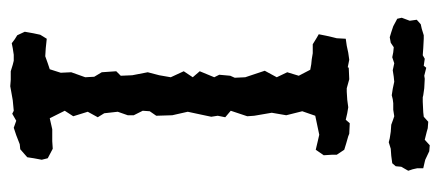

<svg xmlns="http://www.w3.org/2000/svg" viewBox="-268 -606 879 384"><g transform="rotate(90 172.0 -413.5)"><path d="M122 5 109 1 101 -1H89L76 1L66 3L58 -3L50 -8L43 -23L46 -40L49 -54L57 -67L76 -65L92 -64L106 -69L118 -73L125 -95L124 -116L134 -144L133 -162L124 -177L122 -206L131 -215L130 -238L124 -269L130 -292L134 -315L122 -341L134 -359L122 -373L134 -402L129 -412L131 -434L135 -443L134 -464L121 -503L134 -527L124 -548L131 -571L119 -594L108 -596L98 -597L86 -599H68L55 -607L48 -611L51 -626L54 -639L56 -647L57 -665L71 -667L85 -670L99 -672L114 -669L115 -671L138 -672L156 -667H163L179 -668L194 -670L206 -668L219 -665L226 -673L247 -672L252 -670L266 -666L279 -662L289 -647V-637L290 -621L279 -605L262 -609L249 -612L211 -604L202 -578L210 -546L205 -517L211 -482L212 -468L201 -435L214 -424L211 -409L213 -396L209 -377L203 -349L210 -318L211 -286L202 -273L201 -259L210 -241V-229L203 -209L206 -182L214 -169L203 -149L212 -120L201 -103L216 -73L238 -78H262L277 -79L296 -69L299 -57L296 -41L294 -28L278 -14L268 -13L250 -6L235 -1L221 -6L207 2L201 -1L180 1L163 4L152 6L139 5ZM54 -753 44 -756 32 -760 17 -768 15 -777 21 -793 19 -807 28 -815 37 -817 50 -821H57L76 -820L90 -819L97 -823L111 -821L115 -826L131 -822L137 -823L156 -822L170 -820L174 -819H183L204 -820L213 -821L223 -830L236 -829L243 -827L259 -823L270 -833L282 -832L299 -824L303 -823L316 -820V-808L318 -799L321 -790L313 -776L312 -765L306 -758L291 -756L277 -755L264 -751L256 -753L243 -755L229 -756L218 -760L212 -762L199 -760H186L178 -759L170 -757L157 -759L143 -762L133 -761L120 -759L106 -762L94 -758L84 -760L74 -761L65 -755Z"/></g></svg>

Font: Winky Rough Light
Style: Regular
Weight: 300
Designer: Simon Atzbach
Foundry: typofactur
Version: Version 1.206; ttfautohint (v1.8.4.7-5d5b)